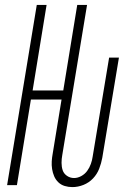

<svg xmlns="http://www.w3.org/2000/svg" viewBox="-20 -755 540 783"><path d="M275 8Q259 8 244 3.5Q229 -1 218 -11.5Q207 -22 201 -36Q195 -50 192.5 -65.5Q190 -81 191 -97Q192 -113 195 -129L231 -349H106L49 0H9L130 -735H170L113 -386H238L295 -735H335L234 -123Q231 -107 231 -91Q231 -75 235.5 -61Q240 -47 253 -38Q266 -29 282 -29Q297 -29 311.5 -37Q326 -45 335.5 -58Q345 -71 350.5 -86.5Q356 -102 358 -117L425 -520H465L397 -111Q393 -89 384.5 -67Q376 -45 359.5 -27.5Q343 -10 320.5 -1Q298 8 275 8Z"/></svg>

Font: Iosevka SS18 Extralight
Style: Italic
Weight: 200
Italic angle: -9°
Monospace: yes
Designer: Belleve Invis
Foundry: Belleve Invis
Version: Version 25.1.1; ttfautohint (v1.8.4)